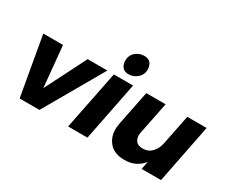

<svg xmlns="http://www.w3.org/2000/svg" viewBox="-122 -1154 1807 1526"><g transform="rotate(30 782.0 -391.0)"><path d="M326 0H144L49 -541H230L266 -165L456 -541H637Z M796.5 -599Q727 -599 720 -677Q720 -730 754.8 -759.5Q789.5 -789 833.5 -789Q905.5 -789 911.5 -711Q911.5 -661 876.5 -630Q841.5 -599 796.5 -599ZM766.5 0H589L697 -540H873.5Z M1110 7Q1017.5 7 971.5 -44Q925.5 -95 925.5 -168Q925.5 -188.5 930.5 -220.5L994.5 -540H1172L1113 -246.5Q1110 -233.5 1110 -220.5Q1110 -189.5 1128 -166.8Q1146 -144 1189 -144Q1240 -144 1272.2 -178Q1304.5 -212 1316 -265.5L1371 -540H1548.5L1441.5 0H1264L1278 -72Q1214 7 1110 7Z"/></g></svg>

Font: Argentum Sans
Style: Bold Italic
Weight: 700
Italic angle: -11°
Designer: Julieta Ulanovsky (font), Cristiano Sobral (main changes and remaster)
Foundry: Julieta Ulanovsky (font), Cristiano Sobral (main changes and remaster)
Version: Version 2.007;June 15, 2022;FontCreator 14.0.0.2814 64-bit; 